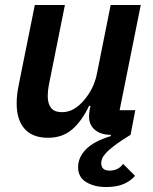

<svg xmlns="http://www.w3.org/2000/svg" viewBox="-20 -542 616 772"><path d="M241 -522 178 -208Q172 -179 172 -155Q172 -125 185.5 -108Q199 -91 229 -91Q255 -91 276.5 -103.5Q298 -116 316 -137Q358 -185 370 -247L425 -522H546L461 -99H524L505 0Q464 25 440.5 43Q417 61 405 74.5Q393 88 390 97.5Q387 107 387 114Q387 128 395 136Q403 144 421 144Q436 144 450 138Q464 132 475 117L523 165Q506 185 478 197.5Q450 210 406 210Q360 210 327 190.5Q294 171 294 130Q294 91 325.5 58.5Q357 26 426 5L425 0Q385 0 361.5 -20Q338 -40 338 -73Q338 -81 339 -89Q340 -97 341 -103L344 -116H338Q309 -55 270 -21.5Q231 12 173 12Q111 12 79 -24Q47 -60 47 -126Q47 -144 49 -161.5Q51 -179 55 -199L120 -522Z"/></svg>

Font: IBM Plex Sans SmBld
Style: Italic
Weight: 600
Italic angle: -11°
Designer: Mike Abbink, Paul van der Laan, Pieter van Rosmalen
Foundry: Bold Monday
Version: Version 3.005